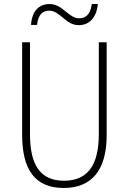

<svg xmlns="http://www.w3.org/2000/svg" viewBox="-20 -924 640 954"><path d="M134 -800H164C170 -856 196 -871 224 -871C280 -871 305 -799 371 -799C424 -799 460 -837 466 -904H436C429 -848 402 -833 373 -833C321 -833 291 -904 227 -904C173 -904 139 -869 134 -800ZM296 10C437 10 510 -80 510 -252V-714H471V-258C471 -104 416 -26 298 -26C178 -26 129 -107 129 -258V-714H90V-254C90 -84 152 10 296 10Z"/></svg>

Font: Noto Sans Mono ExtraLight
Style: Regular
Weight: 200
Designer: Monotype Design Team
Foundry: Monotype Imaging Inc.
Version: Version 2.014